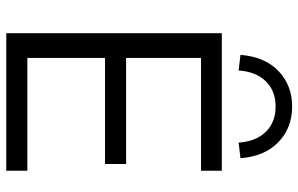

<svg xmlns="http://www.w3.org/2000/svg" viewBox="-194 -782 975 628"><g transform="rotate(90 294.0 -467.5)"><path d="M88 0V-705H538V-637H169V-392H516V-323H169V-69H538V0ZM210 -760 159 -766Q165 -845 211.5 -890Q258 -935 328 -935Q398 -935 444.5 -890Q491 -845 497 -766L446 -760Q442 -817 410.5 -849Q379 -881 328 -881Q277 -881 245.5 -849Q214 -817 210 -760Z"/></g></svg>

Font: Mulish
Style: Regular
Weight: 400
Designer: Vernon Adams
Foundry: Vernon Adams
Version: Version 3.603; ttfautohint (v1.8.3)